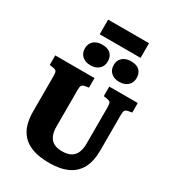

<svg xmlns="http://www.w3.org/2000/svg" viewBox="-262 -1274 1294 1431"><g transform="rotate(30 385.0 -558.5)"><path d="M392 14Q305 14 247 -7Q189 -28 156 -65.5Q123 -103 109.5 -151.5Q96 -200 96 -253V-565Q96 -592 90 -602.5Q84 -613 62 -616L30 -621V-703H368V-621L333 -615Q315 -611 309 -600.5Q303 -590 303 -565V-249Q303 -205 315.5 -174Q328 -143 355.5 -126Q383 -109 429 -109Q479 -109 508 -127Q537 -145 549 -176.5Q561 -208 561 -249V-565Q561 -593 554.5 -603Q548 -613 526 -616L495 -621V-703H740V-621L706 -615Q687 -611 681 -600.5Q675 -590 675 -562V-258Q675 -165 643 -105Q611 -45 547.5 -15.5Q484 14 392 14ZM541 -770Q497 -770 470 -794Q443 -818 443 -860Q443 -900 470 -924Q497 -948 541 -948Q592 -948 616 -924Q640 -900 640 -860Q640 -818 612 -794Q584 -770 541 -770ZM293 -770Q249 -770 222 -794Q195 -818 195 -860Q195 -900 222 -924Q249 -948 293 -948Q344 -948 368 -924Q392 -900 392 -860Q392 -818 364.5 -794Q337 -770 293 -770ZM238 -1005V-1131H590V-1005Z"/></g></svg>

Font: Literata 18pt ExtraBold
Style: Regular
Weight: 800
Designer: Latin by Veronika Burian and Jose Scaglione. Greek by Irene Vlachou. Cyrillic by Vera Evstafieva.
Foundry: TypeTogether
Version: Version 3.103;gftools[0.9.29]